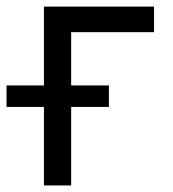

<svg xmlns="http://www.w3.org/2000/svg" viewBox="-57 -566 529 586"><path d="M413.1 -545.9V-467.8H160.2V0H77.1V-545.9ZM-37.1 -239.7V-305.2H275.4V-239.7Z"/></svg>

Font: GitLab Sans
Style: Regular
Weight: 400
Designer: Rasmus Andersson
Foundry: Modifications by GitLab B.V., manufactured by rsms
Version: Version 4.000;git-c8fb6b7